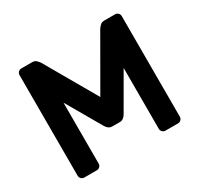

<svg xmlns="http://www.w3.org/2000/svg" viewBox="-148 -883 1108 1067"><g transform="rotate(-30 406.0 -350.0)"><path d="M596 -673 406 -343 216 -673C210 -681 204.2 -687.5 198.5 -692.5C192.8 -697.5 184.3 -700 173 -700H105C97.7 -700 91.3 -697.3 86 -692C80.7 -686.7 78 -680.3 78 -673V-27C78 -19.7 80.7 -13.3 86 -8C91.3 -2.7 97.7 0 105 0H186C193.3 0 199.7 -2.7 205 -8C210.3 -13.3 213 -19.7 213 -27V-418L343 -193C353.7 -176.3 366 -168 380 -168H432C446 -168 458.3 -176.3 469 -193L599 -418V-27C599 -19.7 601.7 -13.3 607 -8C612.3 -2.7 618.7 0 626 0H707C714.3 0 720.7 -2.7 726 -8C731.3 -13.3 734 -19.7 734 -27V-673C734 -680.3 731.3 -686.7 726 -692C720.7 -697.3 714.3 -700 707 -700H639C627.7 -700 619.2 -697.5 613.5 -692.5C607.8 -687.5 602 -681 596 -673Z"/></g></svg>

Font: Rubik
Style: Regular
Weight: 500
Designer: Hubert & Fischer
Foundry: Hubert & Fischer
Version: Version 1.100